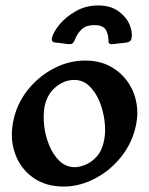

<svg xmlns="http://www.w3.org/2000/svg" viewBox="-20 -673 545 704"><path d="M214 11Q147 11 101 -22Q55 -55 35.5 -109Q16 -163 28 -225Q40 -290 80 -341Q120 -392 176 -421.5Q232 -451 293 -451Q343 -451 381.5 -431Q420 -411 445 -377.5Q470 -344 479 -302Q488 -260 479 -216Q466 -151 425.5 -99.5Q385 -48 328.5 -18.5Q272 11 214 11ZM255 -60Q271 -60 293.5 -69Q316 -78 335.5 -100Q355 -122 362 -160Q368 -190 363.5 -228Q359 -266 345 -300.5Q331 -335 307.5 -357.5Q284 -380 252 -380Q216 -380 184 -353.5Q152 -327 143 -280Q138 -250 142 -212.5Q146 -175 160.5 -140Q175 -105 198.5 -82.5Q222 -60 255 -60ZM340 -653Q385 -653 414 -632Q443 -611 455 -583Q467 -555 462 -532Q461 -525 456 -521.5Q451 -518 444 -517Q431 -516 413.5 -513.5Q396 -511 389 -511Q383 -511 380 -514Q377 -517 378 -524Q377 -552 366 -566.5Q355 -581 326 -581Q297 -581 280.5 -566.5Q264 -552 253 -524Q250 -517 246 -514Q242 -511 236 -511Q229 -511 212.5 -513.5Q196 -516 182 -517Q168 -519 170 -532Q175 -555 198 -583Q221 -611 258 -632Q295 -653 340 -653Z"/></svg>

Font: Young Serif Light
Style: Italic
Weight: 300
Italic angle: -10.979°
Designer: Bastien Sozeau
Foundry: NBR — Bastien Sozeau
Version: Version 5.001